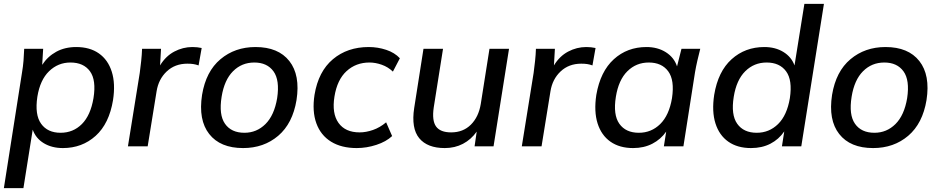

<svg xmlns="http://www.w3.org/2000/svg" viewBox="-20 -756 4854 992"><path d="M0 216 94 -383Q99 -412 101.5 -442.5Q104 -473 105 -504H203L198 -421Q226 -464 270.5 -488.5Q315 -513 374 -513Q444 -513 491 -480Q538 -447 557.5 -385.5Q577 -324 564 -239Q544 -117 474 -54Q404 9 305 9Q248 9 206.5 -16Q165 -41 149 -86L101 216ZM293 -70Q358 -70 403 -115Q448 -160 463 -249Q478 -342 445 -387.5Q412 -433 344 -433Q280 -433 233.5 -388Q187 -343 173 -256Q159 -163 192.5 -116.5Q226 -70 293 -70Z M641 0 702 -379Q706 -409 709.5 -441Q713 -473 714 -504H812L807 -418Q836 -466 880.5 -489.5Q925 -513 974 -513Q999 -513 1022 -508L1006 -418Q992 -423 979 -425Q966 -427 948 -427Q884 -427 841.5 -387Q799 -347 789 -284L743 0Z M1236 9Q1118 9 1061 -63.5Q1004 -136 1024 -266Q1044 -387 1119 -450Q1194 -513 1300 -513Q1418 -513 1475 -440.5Q1532 -368 1512 -239Q1492 -118 1417.5 -54.5Q1343 9 1236 9ZM1243 -70Q1306 -70 1351.5 -115Q1397 -160 1412 -249Q1426 -342 1393 -387.5Q1360 -433 1294 -433Q1229 -433 1184 -388Q1139 -343 1125 -256Q1110 -163 1142.5 -116.5Q1175 -70 1243 -70Z M1823 9Q1744 9 1690.5 -24Q1637 -57 1614.5 -119Q1592 -181 1605 -266Q1625 -387 1700 -450Q1775 -513 1885 -513Q1932 -513 1975.5 -498.5Q2019 -484 2046 -455L2010 -386Q1985 -410 1952.5 -421.5Q1920 -433 1889 -433Q1819 -433 1770.5 -388.5Q1722 -344 1708 -257Q1694 -170 1729 -121Q1764 -72 1838 -72Q1871 -72 1907 -84.5Q1943 -97 1975 -124L2006 -53Q1975 -24 1924.5 -7.5Q1874 9 1823 9Z M2278 9Q2188 9 2146 -42Q2104 -93 2120 -198L2168 -504H2269L2221 -201Q2211 -133 2233 -102.5Q2255 -72 2311 -72Q2373 -72 2413 -112Q2453 -152 2464 -219L2509 -504H2610L2530 0H2432L2443 -76Q2414 -35 2372 -13Q2330 9 2278 9Z M2676 0 2737 -379Q2741 -409 2744.5 -441Q2748 -473 2749 -504H2847L2842 -418Q2871 -466 2915.5 -489.5Q2960 -513 3009 -513Q3034 -513 3057 -508L3041 -418Q3027 -423 3014 -425Q3001 -427 2983 -427Q2919 -427 2876.5 -387Q2834 -347 2824 -284L2778 0Z M3251 9Q3181 9 3134 -24Q3087 -57 3067.5 -118.5Q3048 -180 3061 -266Q3082 -387 3151.5 -450Q3221 -513 3320 -513Q3378 -513 3420.5 -486Q3463 -459 3478 -413L3501 -504H3598Q3590 -473 3583 -442.5Q3576 -412 3571 -383L3511 0H3410L3422 -76Q3394 -36 3350.5 -13.5Q3307 9 3251 9ZM3281 -70Q3345 -70 3391 -115Q3437 -160 3452 -249Q3466 -342 3432.5 -387.5Q3399 -433 3332 -433Q3267 -433 3221.5 -388Q3176 -343 3162 -256Q3147 -163 3180 -116.5Q3213 -70 3281 -70Z M3860 9Q3790 9 3743 -24Q3696 -57 3676.5 -118.5Q3657 -180 3670 -266Q3690 -387 3760 -450Q3830 -513 3929 -513Q3986 -513 4027.5 -487.5Q4069 -462 4085 -418L4136 -736H4237L4120 0H4020L4032 -77Q4004 -36 3960.5 -13.5Q3917 9 3860 9ZM3890 -70Q3954 -70 4000 -115Q4046 -160 4061 -249Q4075 -342 4041.5 -387.5Q4008 -433 3941 -433Q3876 -433 3830.5 -388Q3785 -343 3771 -256Q3756 -163 3789 -116.5Q3822 -70 3890 -70Z M4491 9Q4373 9 4316 -63.5Q4259 -136 4279 -266Q4299 -387 4374 -450Q4449 -513 4555 -513Q4673 -513 4730 -440.5Q4787 -368 4767 -239Q4747 -118 4672.5 -54.5Q4598 9 4491 9ZM4498 -70Q4561 -70 4606.5 -115Q4652 -160 4667 -249Q4681 -342 4648 -387.5Q4615 -433 4549 -433Q4484 -433 4439 -388Q4394 -343 4380 -256Q4365 -163 4397.5 -116.5Q4430 -70 4498 -70Z"/></svg>

Font: Mulish SemiBold
Style: Italic
Weight: 600
Italic angle: -9°
Designer: Vernon Adams
Foundry: Vernon Adams
Version: Version 3.603; ttfautohint (v1.8.3)